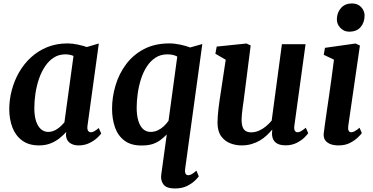

<svg xmlns="http://www.w3.org/2000/svg" viewBox="-20 -814 2114 1088"><path d="M476 -103Q473 -82 479 -73.2Q485 -64.5 495 -64.5Q503 -64.5 513.2 -69.8Q523.5 -75 539.5 -88.5L553.5 -57.5Q548.5 -49.5 531.2 -33.2Q514 -17 486.8 -3.5Q459.5 10 425 10Q395 10 375 -4.8Q355 -19.5 353.5 -50.5L355.5 -66.5Q339 -48 316.8 -30.2Q294.5 -12.5 265.8 -1.2Q237 10 201 10Q143 10 105.5 -17.8Q68 -45.5 50.2 -92.2Q32.5 -139 32.5 -195.5Q32.5 -249.5 46.8 -303.2Q61 -357 88.2 -404.5Q115.5 -452 155.8 -489Q196 -526 248 -547Q300 -568 363 -568Q389.5 -568 420.2 -561.5Q451 -555 472 -547.5L540 -567.5ZM396.5 -497Q386 -501.5 374.2 -503.8Q362.5 -506 350.5 -506Q313.5 -506 285 -487.8Q256.5 -469.5 235.5 -438.2Q214.5 -407 201 -367.5Q187.5 -328 181 -285Q174.5 -242 174.5 -201Q174.5 -158.5 184.2 -128.2Q194 -98 211.8 -82.2Q229.5 -66.5 253 -66.5Q267.5 -66.5 280.8 -71.2Q294 -76 305.5 -84Q317 -92 327 -101.5Q337 -111 345 -120.5Z M1028.5 147.5Q1027 160 1031.2 169.5Q1035.5 179 1047 179Q1055.5 179 1066.8 172.8Q1078 166.5 1093 153L1106.5 185.5Q1102 192 1085.2 208.8Q1068.5 225.5 1040 239.8Q1011.5 254 971 254Q923 254 906.2 231Q889.5 208 893.5 177.5L925 -52Q908.5 -35.5 889.8 -21Q871 -6.5 845.5 2Q820 10.5 781 10.5Q721.5 10.5 684.8 -17.5Q648 -45.5 631.5 -92.8Q615 -140 615 -197.5Q615 -264.5 634.8 -330.5Q654.5 -396.5 694.8 -450.2Q735 -504 796.2 -536Q857.5 -568 940 -568Q970 -568 1003.2 -560.8Q1036.5 -553.5 1057.5 -545L1126.5 -564.5ZM984.5 -493.5Q972 -500.5 957.8 -503.2Q943.5 -506 928.5 -506Q890 -506 861.2 -487.2Q832.5 -468.5 812 -437Q791.5 -405.5 779 -366.2Q766.5 -327 760.5 -284.8Q754.5 -242.5 754.5 -203.5Q754.5 -160 764 -129.2Q773.5 -98.5 791 -82.5Q808.5 -66.5 833 -66.5Q855.5 -66.5 874.2 -75.5Q893 -84.5 908.5 -99Q924 -113.5 935 -129.5Z M1348 10Q1316 10 1285.2 -1.8Q1254.5 -13.5 1233.8 -41.2Q1213 -69 1212.5 -117.5Q1212.5 -135 1214 -155.8Q1215.5 -176.5 1218.2 -199.8Q1221 -223 1224.5 -246.8Q1228 -270.5 1231.5 -293L1259 -475.5L1200.5 -509.5L1208 -550L1377 -567.5L1400.5 -556L1366.5 -289Q1364 -267.5 1361 -246.2Q1358 -225 1355.2 -205Q1352.5 -185 1350.8 -167.8Q1349 -150.5 1349 -137.5Q1349 -109.5 1355.2 -93.5Q1361.5 -77.5 1373.8 -70.8Q1386 -64 1404 -64Q1426 -64 1447.5 -73.5Q1469 -83 1487.2 -98.2Q1505.5 -113.5 1519.5 -130.5L1577.5 -563.5H1711.5L1648 -101.5Q1645.5 -82 1650.8 -73.2Q1656 -64.5 1666 -64.5Q1675 -64.5 1684.8 -70Q1694.5 -75.5 1713 -90L1726.5 -59.5Q1722 -51.5 1705 -34.8Q1688 -18 1660.8 -4.2Q1633.5 9.5 1598.5 9.5Q1561.5 9.5 1543 -5.5Q1524.5 -20.5 1522 -46.5Q1521.5 -49 1521.5 -52.5Q1521.5 -56 1521.5 -60.2Q1521.5 -64.5 1522 -69Q1522.5 -73.5 1523 -77.5L1521.5 -78.5Q1508 -62.5 1491.2 -46.8Q1474.5 -31 1453.2 -18.2Q1432 -5.5 1405.8 2.2Q1379.5 10 1348 10Z M1898.5 10Q1869.5 10 1849.8 1.5Q1830 -7 1821 -22.2Q1812 -37.5 1814.5 -58.5Q1817 -81 1821.8 -113.5Q1826.5 -146 1832.2 -186.5Q1838 -227 1845 -274Q1852 -321 1858.8 -372Q1865.5 -423 1872.5 -476L1814.5 -503.5L1821.5 -543L1995 -567.5L2019.5 -556L1953.5 -101Q1951 -83 1955.5 -73.8Q1960 -64.5 1970 -64.5Q1979 -64.5 1989.8 -70.2Q2000.5 -76 2017.5 -90L2030.5 -59.5Q2025 -52 2008.2 -35.5Q1991.5 -19 1964 -4.5Q1936.5 10 1898.5 10ZM1958.5 -634.5Q1929 -634.5 1908.2 -656.5Q1887.5 -678.5 1889 -708Q1890.5 -744.5 1913.2 -769.5Q1936 -794.5 1974.5 -794.5Q2007.5 -794.5 2027 -773.2Q2046.5 -752 2046 -724.5Q2045.5 -686.5 2023.5 -660.5Q2001.5 -634.5 1958.5 -634.5Z"/></svg>

Font: Merriweather
Style: Bold Italic
Weight: 700
Italic angle: -7.8°
Version: Version 2.101